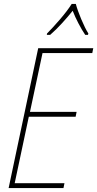

<svg xmlns="http://www.w3.org/2000/svg" viewBox="-20 -960 496 980"><path d="M236 -782Q267 -809 297.5 -842.5Q328 -876 351 -905Q363 -874 380.5 -840.5Q398 -807 415 -782H429L431 -789Q414 -816 394.5 -862.5Q375 -909 367 -940H346Q324 -905 286.5 -861.5Q249 -818 220 -789L219 -782ZM304 0 309 -25H55L127 -364H366L371 -389H133L197 -689H451L456 -714H175L24 0Z"/></svg>

Font: Noto Sans Display SemiCondensed Thin
Style: Italic
Weight: 250
Width: 4
Designer: Monotype Design team
Foundry: Monotype Imaging Inc.
Version: 1.000